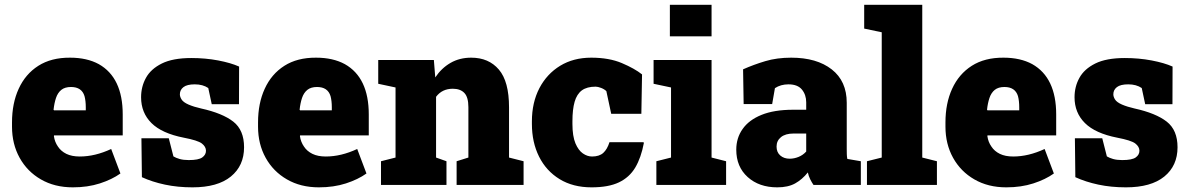

<svg xmlns="http://www.w3.org/2000/svg" viewBox="-20 -782 5028 812"><path d="M288.1 10.3Q210.9 10.3 152.8 -23.4Q95.2 -56.6 63 -114.7Q30.8 -172.9 30.8 -246.1V-264.2Q30.8 -345.2 59.1 -406.7Q87.4 -468.8 142.1 -503.7Q196.8 -538.6 276.4 -538.1Q347.7 -538.1 397.9 -510.7Q499 -453.6 499 -297.9V-209.5H208.5L208 -206.1Q211.4 -181.6 225.1 -162.1Q237.8 -142.6 260.7 -131.3Q283.7 -120.1 317.4 -120.1Q381.8 -120.1 450.2 -151.9L489.3 -48.3Q453.6 -22.9 402.3 -6.3Q351.1 10.3 288.1 10.3ZM206.5 -317.9 208.5 -315.4H342.8V-328.1Q342.8 -355.5 337.4 -375.5Q325.7 -414.1 280.3 -414.1Q254.4 -414.1 239.3 -401.9Q224.1 -389.6 216.8 -367.7Q209.5 -345.7 206.5 -317.9Z M793.9 10.3Q731.4 10.3 677.5 -1.2Q623.5 -12.7 580.1 -32.7L578.1 -197.3H693.8L713.4 -120.6Q723.6 -114.3 739.7 -109.6Q755.9 -105 778.3 -105Q819.8 -105 835.4 -116.2Q851.1 -127.4 851.1 -144.5Q851.1 -161.6 833.5 -175.3Q815.9 -188.5 757.3 -199.7Q664.6 -217.8 620.6 -261.5Q576.7 -305.2 576.7 -370.6Q576.7 -415.5 597.2 -452.6Q617.7 -490.2 664.3 -513.4Q710.9 -536.6 789.1 -536.6Q848.6 -536.6 902.6 -526.4Q956.5 -516.1 991.2 -500.5L990.7 -341.3H875.5L860.8 -409.7Q837.9 -425.3 803.7 -425.3Q771 -425.3 755.9 -413.6Q740.7 -401.9 740.7 -383.3Q740.7 -373 747.6 -361.8Q754.9 -349.6 777.3 -339.8Q799.8 -330.1 830.6 -323.2Q920.9 -303.2 966.6 -267.6Q1012.2 -231.9 1012.2 -159.2Q1012.2 -81.1 956.3 -35.4Q900.4 10.3 793.9 10.3Z M1328.6 10.3Q1251.5 10.3 1193.4 -23.4Q1135.7 -56.6 1103.5 -114.7Q1071.3 -172.9 1071.3 -246.1V-264.2Q1071.3 -345.2 1099.6 -406.7Q1127.9 -468.8 1182.6 -503.7Q1237.3 -538.6 1316.9 -538.1Q1388.2 -538.1 1438.5 -510.7Q1539.6 -453.6 1539.6 -297.9V-209.5H1249L1248.5 -206.1Q1252 -181.6 1265.6 -162.1Q1278.3 -142.6 1301.3 -131.3Q1324.2 -120.1 1357.9 -120.1Q1422.4 -120.1 1490.7 -151.9L1529.8 -48.3Q1494.1 -22.9 1442.9 -6.3Q1391.6 10.3 1328.6 10.3ZM1247.1 -317.9 1249 -315.4H1383.3V-328.1Q1383.3 -355.5 1377.9 -375.5Q1366.2 -414.1 1320.8 -414.1Q1294.9 -414.1 1279.8 -401.9Q1264.6 -389.6 1257.3 -367.7Q1250 -345.7 1247.1 -317.9Z M1868.2 -100.1V0H1591.3V-100.1L1652.8 -115.7V-412.1L1579.6 -427.7V-528.3H1814.9L1820.8 -454.6Q1847.2 -494.1 1885.5 -516.1Q1923.8 -538.1 1972.7 -538.1Q2046.9 -538.1 2089.8 -487.8Q2132.8 -437.5 2132.8 -328.1V-115.7L2194.3 -100.1V0H1911.1V-100.1L1960.9 -115.7V-328.6Q1960.9 -371.1 1943.8 -388.9Q1926.8 -406.7 1895 -406.7Q1849.6 -406.7 1824.2 -372.6V-115.7Z M2481.9 10.3Q2403.3 10.3 2346.7 -24.4Q2290 -59.1 2259.8 -119.6Q2229.5 -180.2 2229.5 -257.8V-269Q2229.5 -348.1 2261.2 -409.2Q2293 -469.7 2349.1 -503.9Q2405.3 -538.1 2480.5 -538.1Q2556.2 -538.1 2610.1 -515.1Q2664.1 -492.2 2695.3 -467.3L2692.4 -300.8H2564.9L2544.4 -396.5Q2536.1 -404.8 2522.2 -410.2Q2508.3 -415.5 2499 -415.5Q2462.4 -415.5 2440.9 -399.9Q2419.4 -383.8 2410.2 -351.6Q2400.9 -319.3 2400.9 -269V-257.8Q2400.9 -206.5 2413.6 -175.8Q2426.3 -146 2445.1 -133.1Q2463.9 -120.1 2483.9 -120.1Q2514.6 -120.1 2531.5 -135.5Q2548.3 -150.9 2557.6 -180.7H2701.2L2703.1 -177.7Q2691.4 -115.2 2666.5 -73.2Q2641.6 -31.7 2597.4 -10.7Q2553.2 10.3 2481.9 10.3Z M2989.3 -761.7V-628.4H2813V-761.7ZM3050.8 -100.1V0H2755.9V-100.1L2817.9 -115.7V-412.1L2744.1 -427.7V-528.3H2989.3V-115.7Z M3267.1 10.3Q3190.4 10.3 3142.1 -33.2Q3093.8 -76.7 3093.8 -148.9Q3093.8 -198.7 3120.6 -236.3Q3147 -274.4 3200.4 -296.1Q3253.9 -317.9 3334.5 -317.9H3389.6V-349.1Q3389.6 -380.9 3371.6 -403.1Q3353.5 -425.3 3314.5 -425.3Q3281.7 -425.3 3257.3 -409.2L3245.6 -341.8H3125L3122.6 -488.8Q3167.5 -508.8 3216.6 -523.4Q3265.6 -538.1 3326.2 -538.1Q3434.1 -538.1 3497.6 -488.5Q3561 -439 3561 -347.2V-152.3Q3561 -141.1 3561.3 -130.4Q3561.5 -119.6 3563.5 -109.9L3620.6 -100.1V0H3420.4Q3414.1 -8.8 3406.7 -23.4Q3399.4 -38.1 3396.5 -52.7Q3372.6 -22.9 3342.8 -6.3Q3313 10.3 3267.1 10.3ZM3319.8 -110.8Q3338.4 -110.8 3357.2 -118.4Q3376 -126 3389.6 -141.1V-217.3H3336.4Q3301.8 -217.3 3283 -202.1Q3264.2 -187 3264.2 -162.1Q3264.2 -138.2 3279.8 -124.5Q3295.4 -110.8 3319.8 -110.8Z M3942.4 -100.1V0H3646.5V-100.1L3709 -115.7V-645.5L3634.8 -661.1V-761.7H3880.4V-115.7Z M4235.8 10.3Q4158.7 10.3 4100.6 -23.4Q4043 -56.6 4010.7 -114.7Q3978.5 -172.9 3978.5 -246.1V-264.2Q3978.5 -345.2 4006.8 -406.7Q4035.2 -468.8 4089.8 -503.7Q4144.5 -538.6 4224.1 -538.1Q4295.4 -538.1 4345.7 -510.7Q4446.8 -453.6 4446.8 -297.9V-209.5H4156.2L4155.8 -206.1Q4159.2 -181.6 4172.9 -162.1Q4185.5 -142.6 4208.5 -131.3Q4231.4 -120.1 4265.1 -120.1Q4329.6 -120.1 4397.9 -151.9L4437 -48.3Q4401.4 -22.9 4350.1 -6.3Q4298.8 10.3 4235.8 10.3ZM4154.3 -317.9 4156.2 -315.4H4290.5V-328.1Q4290.5 -355.5 4285.2 -375.5Q4273.4 -414.1 4228 -414.1Q4202.1 -414.1 4187 -401.9Q4171.9 -389.6 4164.6 -367.7Q4157.2 -345.7 4154.3 -317.9Z M4741.7 10.3Q4679.2 10.3 4625.2 -1.2Q4571.3 -12.7 4527.8 -32.7L4525.9 -197.3H4641.6L4661.1 -120.6Q4671.4 -114.3 4687.5 -109.6Q4703.6 -105 4726.1 -105Q4767.6 -105 4783.2 -116.2Q4798.8 -127.4 4798.8 -144.5Q4798.8 -161.6 4781.2 -175.3Q4763.7 -188.5 4705.1 -199.7Q4612.3 -217.8 4568.4 -261.5Q4524.4 -305.2 4524.4 -370.6Q4524.4 -415.5 4544.9 -452.6Q4565.4 -490.2 4612.1 -513.4Q4658.7 -536.6 4736.8 -536.6Q4796.4 -536.6 4850.3 -526.4Q4904.3 -516.1 4939 -500.5L4938.5 -341.3H4823.2L4808.6 -409.7Q4785.6 -425.3 4751.5 -425.3Q4718.8 -425.3 4703.6 -413.6Q4688.5 -401.9 4688.5 -383.3Q4688.5 -373 4695.3 -361.8Q4702.6 -349.6 4725.1 -339.8Q4747.6 -330.1 4778.3 -323.2Q4868.7 -303.2 4914.3 -267.6Q4960 -231.9 4960 -159.2Q4960 -81.1 4904.1 -35.4Q4848.1 10.3 4741.7 10.3Z"/></svg>

Font: Battambang Black
Style: Regular
Weight: 900
Designer: Danh Hong
Version: Version 8.002; ttfautohint (v1.8.3)